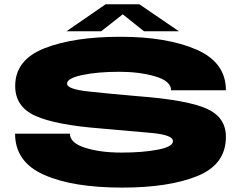

<svg xmlns="http://www.w3.org/2000/svg" viewBox="-20 -848 1120 872"><path d="M534.5 4Q310.5 4 179.5 -54.2Q48.5 -112.5 48.5 -241H297.5Q297.5 -199 366.2 -177Q435 -155 532 -155Q627.5 -155 696.5 -168.2Q765.5 -181.5 765.5 -207Q765.5 -235 670.2 -244Q575 -253 438.5 -264.5Q232.5 -280.5 140.8 -321.8Q49 -363 49 -457.5Q49 -576.5 182.2 -628.8Q315.5 -681 526 -681Q738.5 -681 872.2 -622.8Q1006 -564.5 1006 -438H757Q757 -480 685 -501Q613 -522 522.5 -522Q422.5 -522 353.5 -507.2Q284.5 -492.5 284.5 -468Q284.5 -443 381.8 -432.5Q479 -422 607.5 -411Q829 -394 917.5 -355Q1006 -316 1006 -226.5Q1006 -101 876.5 -48.5Q747 4 534.5 4ZM282 -706 459.5 -828.5H613L792.5 -706H634L537.5 -783L439.5 -706Z"/></svg>

Font: Anybody UltraExpanded ExtraBold
Style: Regular
Weight: 800
Width: 9
Designer: Tyler Finck
Foundry: Etcetera Type Company
Version: Version 1.010; ttfautohint (v1.8.3) -l 8 -r 50 -G 200 -x 14 